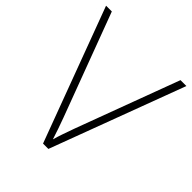

<svg xmlns="http://www.w3.org/2000/svg" viewBox="-197 -840 965 965"><g transform="rotate(45 285.5 -357.0)"><path d="M571 -714 304 0H266L0 -714H41L246 -166Q258 -134 268 -104.5Q278 -75 286 -50Q293 -75 302.5 -102.5Q312 -130 325 -166L529 -714Z"/></g></svg>

Font: Noto Sans Gujarati UI ExtraLight
Style: Regular
Weight: 200
Designer: Jelle Bosma - Monotype Design Team, Universal Thirst
Foundry: Monotype Imaging Inc.
Version: Version 2.106; ttfautohint (v1.8.4.7-5d5b)